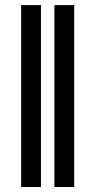

<svg xmlns="http://www.w3.org/2000/svg" viewBox="-20 -747 395 767"><path d="M143.6 -726.6V0H64.5V-726.6ZM276.4 -726.6V0H197.3V-726.6Z"/></svg>

Font: Inter 16pt
Style: Regular
Weight: 400
Version: Version 4.001;git-66647c0bb